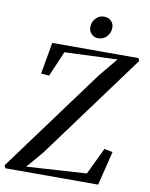

<svg xmlns="http://www.w3.org/2000/svg" viewBox="-112 -1012 846 1084"><g transform="rotate(10 311.0 -470.0)"><path d="M-4.5 0 -12 -16 423.5 -608 512 -715 209.5 -703 147.5 -558 101 -561.5 133 -743H627.5L634 -727.5L191 -125L109.5 -29.5L453.5 -51L527 -204.5L575 -195L527 0ZM382.5 -814Q367 -814 354.8 -821.5Q342.5 -829 335.5 -841.8Q328.5 -854.5 329 -869.5Q329.5 -899 349 -919.5Q368.5 -940 394.5 -940Q422 -940 437.5 -923.8Q453 -907.5 452 -885Q452 -856.5 432.5 -835.2Q413 -814 382.5 -814Z"/></g></svg>

Font: Merriweather 144pt
Style: Italic
Weight: 400
Italic angle: -7.8°
Version: Version 2.101